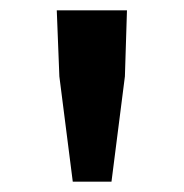

<svg xmlns="http://www.w3.org/2000/svg" viewBox="-20 -775 357 372"><path d="M95 -627 90 -755H226L222 -627L196 -423H121Z"/></svg>

Font: Nebula Sans Semibold
Style: Regular
Weight: 600
Designer: Paul D. Hunt for Adobe (as Source Sans)
Foundry: Nebula Entertainment & Broadcasting LLC
Version: Version 1.010